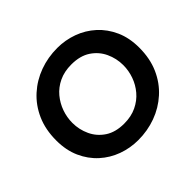

<svg xmlns="http://www.w3.org/2000/svg" viewBox="-167 -918 1136 1136"><g transform="rotate(-45 400.5 -350.5)"><path d="M393 12Q326 12 264 -10.5Q202 -33 153.5 -77Q105 -121 76.5 -184.5Q48 -248 48 -330Q48 -421 79.5 -492Q111 -563 166 -612.5Q221 -662 291 -687.5Q361 -713 439 -713Q506 -713 568 -690.5Q630 -668 678.5 -624Q727 -580 755.5 -516.5Q784 -453 784 -371Q784 -280 752.5 -209Q721 -138 666 -88.5Q611 -39 541 -13.5Q471 12 393 12ZM403 -116Q462 -116 507 -137.5Q552 -159 582.5 -195Q613 -231 628.5 -275Q644 -319 644 -365Q644 -421 620.5 -471.5Q597 -522 549.5 -553.5Q502 -585 429 -585Q370 -585 325 -563.5Q280 -542 250 -506Q220 -470 204.5 -426Q189 -382 189 -336Q189 -280 212.5 -229.5Q236 -179 283.5 -147.5Q331 -116 403 -116Z"/></g></svg>

Font: MuseoModerno SemiBold
Style: Italic
Weight: 600
Italic angle: -9°
Designer: Pablo Cosgaya, Héctor Gatti, Marcela Romero, and the Authors of The MuseoModerno Project.
Foundry: Omnibus-Type Team
Version: Version 1.003